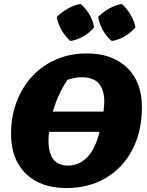

<svg xmlns="http://www.w3.org/2000/svg" viewBox="-20 -941 744 974"><path d="M317 13Q186 13 111 -60Q36 -133 36 -261Q36 -350 64.5 -425Q93 -500 144.5 -555Q196 -610 266 -640Q336 -670 420 -670Q550 -670 625 -597.5Q700 -525 700 -397Q700 -275 652 -182.5Q604 -90 517.5 -38.5Q431 13 317 13ZM396 -549Q361 -549 322 -536Q274 -464 248 -375H505Q509 -406 509 -425Q509 -549 396 -549ZM325 -101Q373 -101 410.5 -132Q448 -163 471 -226Q478 -245 485 -272H229Q226 -250 226 -228Q226 -101 325 -101ZM389 -921Q416 -898 434 -867Q452 -836 457 -802Q436 -776 403.5 -757Q371 -738 337 -733Q312 -755 293 -787Q274 -819 268 -855Q292 -879 323.5 -897Q355 -915 389 -921ZM598 -921Q624 -897 642.5 -866.5Q661 -836 667 -802Q645 -776 613 -757Q581 -738 547 -733Q521 -754 502.5 -786.5Q484 -819 478 -855Q501 -879 532.5 -897Q564 -915 598 -921Z"/></svg>

Font: Piazzolla SC ExtraBold
Style: Italic
Weight: 800
Italic angle: -11.3°
Designer: Juan Pablo del Peral
Foundry: Huerta Tipografica
Version: Version 1.330